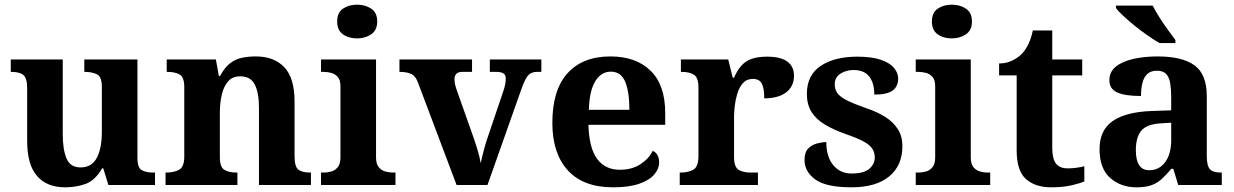

<svg xmlns="http://www.w3.org/2000/svg" viewBox="-20 -790 5270 820"><path d="M258 10Q180 10 138 -38.5Q96 -87 96 -188V-412Q96 -456 80 -469.5Q64 -483 28 -483H26V-536H248V-216Q248 -152 264 -113.5Q280 -75 324 -75Q372 -75 393.5 -116Q415 -157 415 -227V-419Q415 -463 393.5 -473Q372 -483 343 -483H340V-536H567V-116Q567 -73 586 -63Q605 -53 634 -53H642V0H443L421 -71H416Q386 -19 345.5 -4.5Q305 10 258 10Z M687 0V-53H689Q723 -53 745 -65Q767 -77 767 -122V-418.4Q767 -460.2 747.5 -471.6Q728 -483 695 -483H692V-536H902L914.7 -465H919.5Q940 -503 963.5 -520.5Q987 -538 1014.3 -543.5Q1041.7 -549 1072.9 -549Q1150 -549 1194 -503.2Q1238 -457.4 1238 -356V-123.8Q1238 -77.6 1254.5 -65.3Q1271 -53 1305 -53H1308V0H1086V-329Q1086 -394 1068.1 -429Q1050.3 -464 1005.8 -464Q973 -464 954.2 -442.5Q935.3 -420.9 927.2 -385.5Q919 -350.1 919 -309V-118Q919 -76 938.5 -64.5Q958 -53 991 -53H994V0Z M1351 0V-53H1363Q1378 -53 1394.5 -57.5Q1411 -62 1422.5 -75.9Q1434 -89.8 1434 -117.7V-422Q1434 -448.9 1422 -462Q1410 -475 1393.5 -479Q1377 -483 1363 -483H1351V-536H1586V-118Q1586 -90 1597.5 -76Q1609 -62 1626 -57.5Q1643 -53 1657 -53H1669V0ZM1505.1 -626Q1469 -626 1444.5 -643.5Q1420 -661 1420 -698Q1420 -736 1444.8 -753Q1469.5 -770 1505.5 -770Q1540 -770 1565.5 -753Q1591 -736 1591 -698Q1591 -661 1565.4 -643.5Q1539.8 -626 1505.1 -626Z M1766 -435Q1756 -464 1737.5 -473.5Q1719 -483 1686 -483V-536H1996V-483H1954Q1921 -483 1921 -451Q1921 -439 1924 -427Q1927 -415 1930 -407L1997 -218Q2008 -187 2018.5 -153Q2029 -119 2033 -93Q2038 -117 2046 -147.5Q2054 -178 2061 -198L2129 -399Q2134 -413 2137 -427Q2140 -441 2140 -454Q2140 -471 2129 -477Q2118 -483 2101 -483H2072V-536H2292V-483H2272Q2252 -483 2238 -470.5Q2224 -458 2207 -410L2062 0H1930Z M2598 10Q2471 10 2405 -62.5Q2339 -135 2339 -265Q2339 -406 2404 -477.5Q2469 -549 2587 -549Q2696 -549 2758.5 -488Q2821 -427 2821 -308V-257H2493Q2496 -157 2530.5 -111Q2565 -65 2627 -65Q2679 -65 2715 -88.5Q2751 -112 2768 -146Q2782 -139 2788.5 -126.5Q2795 -114 2795 -97Q2795 -69 2774 -44.5Q2753 -20 2709.5 -5Q2666 10 2598 10ZM2668 -321Q2668 -398 2650 -441Q2632 -484 2589 -484Q2547 -484 2522 -442.5Q2497 -401 2495 -321Z M2883 0V-53H2886Q2920 -53 2941.5 -65.5Q2963 -78 2963 -125V-415Q2963 -459 2943.5 -471Q2924 -483 2891 -483H2888V-536H3090L3109.5 -458H3114.6Q3128 -488 3145 -508Q3162 -528 3188.5 -538Q3215 -548 3256 -548Q3314.6 -548 3342.8 -526.9Q3371 -505.8 3371 -467Q3371 -421 3337.5 -395.5Q3304 -370 3244 -370Q3244 -411 3234 -432Q3224 -453 3195 -453Q3169 -453 3153 -435Q3137 -417 3129 -390.5Q3121 -364 3118 -337Q3115 -310 3115 -293V-120Q3115 -76 3135 -64.5Q3155 -53 3185 -53H3217V0Z M3617 10Q3508 10 3462 -23.5Q3416 -57 3416 -107Q3416 -140 3432 -156Q3448 -172 3470 -177.5Q3492 -183 3509 -183Q3509 -121 3538.5 -85Q3568 -49 3617 -49Q3669 -49 3692.5 -69Q3716 -89 3716 -117Q3716 -139 3705 -155.5Q3694 -172 3667 -186.5Q3640 -201 3593 -217Q3539 -236 3502 -258.5Q3465 -281 3445.5 -312.5Q3426 -344 3426 -389Q3426 -469 3485 -508.5Q3544 -548 3641 -548Q3704 -548 3742.5 -534.5Q3781 -521 3798.5 -499.5Q3816 -478 3816 -455Q3816 -421 3792.5 -403.5Q3769 -386 3714 -386Q3714 -436 3692 -463.5Q3670 -491 3626 -491Q3594 -491 3569.5 -475.5Q3545 -460 3545 -429Q3545 -408 3556.5 -392Q3568 -376 3598 -361Q3628 -346 3682 -327Q3727 -312 3761 -290.5Q3795 -269 3814.5 -238.5Q3834 -208 3834 -166Q3834 -83 3777.5 -36.5Q3721 10 3617 10Z M3891 0V-53H3903Q3918 -53 3934.5 -57.5Q3951 -62 3962.5 -75.9Q3974 -89.8 3974 -117.7V-422Q3974 -448.9 3962 -462Q3950 -475 3933.5 -479Q3917 -483 3903 -483H3891V-536H4126V-118Q4126 -90 4137.5 -76Q4149 -62 4166 -57.5Q4183 -53 4197 -53H4209V0ZM4045.1 -626Q4009 -626 3984.5 -643.5Q3960 -661 3960 -698Q3960 -736 3984.8 -753Q4009.5 -770 4045.5 -770Q4080 -770 4105.5 -753Q4131 -736 4131 -698Q4131 -661 4105.4 -643.5Q4079.8 -626 4045.1 -626Z M4469 10Q4402 10 4362 -25Q4322 -60 4322 -148V-468H4247V-519Q4279 -519 4304.5 -532Q4330 -545 4345 -561Q4360 -577 4372 -601.5Q4384 -626 4391 -660H4474V-536H4602V-468H4474V-158Q4474 -113 4489.5 -92Q4505 -71 4540 -71Q4560 -71 4577.5 -73.5Q4595 -76 4611 -80V-15Q4595 -8 4558.5 1Q4522 10 4469 10Z M4833 10Q4767 10 4721.5 -30Q4676 -70 4676 -153Q4676 -234 4732 -273Q4788 -312 4900 -316L4982 -318.8V-374Q4982 -407.6 4978 -433.3Q4974 -459 4961 -473.5Q4948 -488 4920.5 -488Q4895 -488 4880 -474Q4865 -460 4859 -435.5Q4853 -411 4853 -380Q4786 -380 4752 -395Q4718 -410 4718 -447Q4718 -483.8 4746 -505.9Q4774 -528 4820.9 -538.5Q4867.8 -549 4923.8 -549Q5029 -549 5081.5 -511Q5134 -473 5134 -379.3V-124Q5134 -82.6 5147 -67.8Q5160 -53 5194 -53H5198V0H5012L4991 -69H4982.4Q4960 -42 4940.5 -24.5Q4921 -7 4896 1.5Q4871 10 4833 10ZM4888.2 -63Q4931.2 -63 4956.6 -98Q4982 -133 4982 -191V-266L4936.8 -263.2Q4876.9 -259.5 4853.9 -231.4Q4831 -203.3 4831 -148.8Q4831 -63 4888.2 -63ZM4932 -606Q4908 -620 4880 -639.5Q4852 -659 4825 -681Q4798 -703 4776.5 -723Q4755 -743 4746 -756V-766H4903Q4914 -744 4931 -717Q4948 -690 4967 -664Q4986 -638 5000 -619V-606Z"/></svg>

Font: Noto Serif NP Hmong
Style: Regular
Weight: 400
Designer: Dalton Maag Ltd
Foundry: Dalton Maag Ltd
Version: Version 1.001